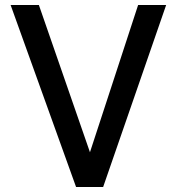

<svg xmlns="http://www.w3.org/2000/svg" viewBox="-20 -749 707 769"><path d="M393.1 0H284.7L22.5 -729H135.7L340.3 -139.2Q388.2 -287.1 436.8 -434.1Q485.4 -581.1 533.2 -729H645.5Z"/></svg>

Font: SolaimanLipi
Style: Bold
Weight: 700
Designer: Solaiman Karim
Foundry: Al Mamun Sumon
Version: Version 2.000